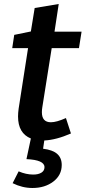

<svg xmlns="http://www.w3.org/2000/svg" viewBox="-20 -690 427 958"><path d="M238 -450 191 -154Q189 -142 189 -130Q189 -80 234 -80Q262 -80 309 -101L334 -24Q261 8 201 11L195 52Q243 58 265.5 78Q288 98 288 133Q288 184 246 216Q204 248 142 248Q91 248 43 224L73 165Q110 181 146 181Q171 181 186.5 171.5Q202 162 202 144Q202 108 112 104L134 1Q70 -25 70 -109Q70 -126 73 -148L120 -450H41L51 -516L134 -533L153 -650L273 -670L252 -532H387L374 -450Z"/></svg>

Font: Bitter Pro SemiBold
Style: Italic
Weight: 600
Italic angle: -9°
Designer: Sol Matas, and Bitter project Authors
Foundry: Sol Matas
Version: Version 1.010